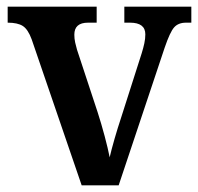

<svg xmlns="http://www.w3.org/2000/svg" viewBox="-20 -556 595 576"><path d="M75 -438Q64 -468 48.5 -478Q33 -488 3 -488V-536H270V-488H244Q203 -488 203 -452Q203 -440 205.5 -428.5Q208 -417 211 -407L273 -219Q284 -185 294 -147.5Q304 -110 309 -84Q314 -106 323.5 -139Q333 -172 343 -202L405 -396Q410 -412 413 -426Q416 -440 416 -453Q416 -488 370 -488H353V-536H554V-488H538Q515 -488 502.5 -474Q490 -460 474 -413L336 0H225Z"/></svg>

Font: Noto Serif SemiCondensed SemiBold
Style: Regular
Weight: 600
Width: 4
Designer: Monotype Design Team
Foundry: Monotype Imaging Inc.
Version: Version 2.013; ttfautohint (v1.8.4.7-5d5b)